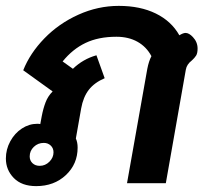

<svg xmlns="http://www.w3.org/2000/svg" viewBox="-20 -623 692 653"><path d="M0 -84Q0 -115 15 -142.5Q30 -170 54.5 -186Q79 -202 107 -202Q113 -202 117 -201L122 -228Q127 -254 135 -275Q143 -296 159 -312L59 -384Q82 -442 131 -492.5Q180 -543 246.5 -573Q313 -603 384 -603Q457 -603 510 -577Q563 -551 590 -503Q603 -511 611 -511Q623 -511 636 -497Q652 -480 652 -458Q652 -442 647 -434Q642 -426 632 -417Q615 -404 612 -386L544 0H412L481 -389Q486 -415 495 -432Q478 -464 447.5 -481Q417 -498 376 -498Q315 -498 271 -477Q227 -456 193 -414L228 -389Q262 -422 308 -435L336 -357Q301 -342 282 -317.5Q263 -293 256 -254L238 -152Q244 -139 244 -121Q244 -65 204 -27.5Q164 10 103 10Q54 10 27 -17.5Q0 -45 0 -84ZM162 -105Q162 -119 152.5 -128Q143 -137 129 -137Q109 -137 95 -123.5Q81 -110 81 -91Q81 -77 90.5 -68Q100 -59 115 -59Q134 -59 148 -73Q162 -87 162 -105Z"/></svg>

Font: Niramit
Style: Bold Italic
Weight: 700
Italic angle: -10°
Designer: Katatrad Aksorn Co.,Ltd.
Foundry: Cadson Demak Co.,Ltd.
Version: Version 1.001; ttfautohint (v1.6)